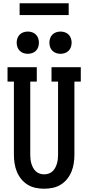

<svg xmlns="http://www.w3.org/2000/svg" viewBox="-20 -1146 540 1174"><path d="M250 8Q224 8 197.5 2.5Q171 -3 148.5 -17Q126 -31 109.5 -51.5Q93 -72 83 -96.5Q73 -121 69 -147.5Q65 -174 65 -200V-647H26V-735H205V-647H165V-200Q165 -186 166.5 -172.5Q168 -159 172 -145.5Q176 -132 182.5 -120Q189 -108 199 -98.5Q209 -89 222.5 -84.5Q236 -80 250 -80Q264 -80 277.5 -84.5Q291 -89 301 -98.5Q311 -108 317.5 -120Q324 -132 328 -145.5Q332 -159 333.5 -172.5Q335 -186 335 -200V-647H295V-735H474V-647H435V-200Q435 -174 431 -147.5Q427 -121 417 -96.5Q407 -72 390.5 -51.5Q374 -31 351.5 -17Q329 -3 302.5 2.5Q276 8 250 8ZM350 -817Q336 -817 323 -821.5Q310 -826 300.5 -835.5Q291 -845 286.5 -858Q282 -871 282 -885Q282 -899 286.5 -912Q291 -925 300.5 -934.5Q310 -944 323 -948.5Q336 -953 350 -953Q364 -953 377 -948.5Q390 -944 399.5 -934.5Q409 -925 413.5 -912Q418 -899 418 -885Q418 -871 413.5 -858Q409 -845 399.5 -835.5Q390 -826 377 -821.5Q364 -817 350 -817ZM150 -817Q136 -817 123 -821.5Q110 -826 100.5 -835.5Q91 -845 86.5 -858Q82 -871 82 -885Q82 -899 86.5 -912Q91 -925 100.5 -934.5Q110 -944 123 -948.5Q136 -953 150 -953Q164 -953 177 -948.5Q190 -944 199.5 -934.5Q209 -925 213.5 -912Q218 -899 218 -885Q218 -871 213.5 -858Q209 -845 199.5 -835.5Q190 -826 177 -821.5Q164 -817 150 -817ZM400 -1054H100V-1126H400Z"/></svg>

Font: Iosevka Curly Slab Semibold
Style: Regular
Weight: 600
Monospace: yes
Designer: Belleve Invis
Foundry: Belleve Invis
Version: Version 22.1.2; ttfautohint (v1.8.4)